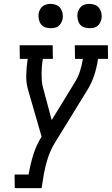

<svg xmlns="http://www.w3.org/2000/svg" viewBox="-20 -968 576 988"><path d="M56 0 55 -70H127L128 -74Q136 -122 151 -171Q166 -220 194 -265L125 -504Q114 -541 115 -581Q116 -621 122 -662L123 -665H82L81 -735H251L252 -665H201L200 -661Q197 -644 195.5 -626Q194 -608 194 -590.5Q194 -573 195 -556Q196 -539 200 -522L246 -350L363 -541Q381 -569 391 -600Q401 -631 406 -662L407 -665H366L365 -735H535L536 -665H485L484 -662Q478 -621 465 -581Q452 -541 429 -504L261 -231Q239 -194 226 -154Q213 -114 206 -74L194 0ZM440 -823Q425 -823 411.5 -828Q398 -833 390 -844.5Q382 -856 379.5 -870.5Q377 -885 379 -900Q381 -910 386.5 -920Q392 -930 400.5 -936.5Q409 -943 419.5 -945.5Q430 -948 441 -948Q456 -948 469.5 -942.5Q483 -937 491 -925.5Q499 -914 502 -899.5Q505 -885 502 -870Q500 -860 494.5 -850Q489 -840 480.5 -833.5Q472 -827 461.5 -825Q451 -823 440 -823ZM240 -823Q225 -823 211.5 -828Q198 -833 190 -844.5Q182 -856 179.5 -870.5Q177 -885 179 -900Q181 -910 186.5 -920Q192 -930 200.5 -936.5Q209 -943 219.5 -945.5Q230 -948 241 -948Q256 -948 269.5 -942.5Q283 -937 291 -925.5Q299 -914 302 -899.5Q305 -885 302 -870Q300 -860 294.5 -850Q289 -840 280.5 -833.5Q272 -827 261.5 -825Q251 -823 240 -823Z"/></svg>

Font: Iosevka Curly Slab
Style: Italic
Weight: 400
Italic angle: -9°
Monospace: yes
Designer: Belleve Invis
Foundry: Belleve Invis
Version: Version 22.1.2; ttfautohint (v1.8.4)